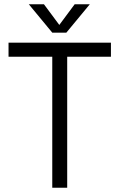

<svg xmlns="http://www.w3.org/2000/svg" viewBox="-20 -882 560 900"><path d="M225 -2V-616H20V-682H500V-616H295V-2ZM225 -729 115 -862H186L267 -753H249L330 -862H401L291 -729Z"/></svg>

Font: Teachers
Style: Regular
Weight: 400
Designer: Alfredo Marco Pradil, Chank Diesel
Version: Version 1.001